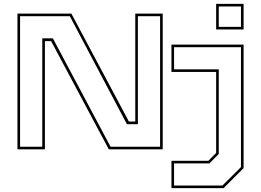

<svg xmlns="http://www.w3.org/2000/svg" viewBox="-20 -770 1346 990"><path d="M70 0V-700H348L644.5 -143.5H677.5V-700H819V0H541L243.5 -558H211.5V0ZM83.5 -13.5H198V-572.5H252.5L550 -13.5H805.5V-686.5H691V-129.5H634.5L340 -686.5H83.5ZM1094.5 -618V-750H1236V-618ZM1108 -631.5H1222.5V-736.5H1108ZM864 200V59H1054.5L1094.5 18.5V-399H864V-540H1236V97L1133 200ZM877.5 186.5H1127L1222.5 91.5V-526.5H877.5V-412.5H1108V24L1060 72.5H877.5Z"/></svg>

Font: Tourney Expanded Thin
Style: Regular
Weight: 100
Width: 7
Designer: Tyler Finck
Foundry: Etcetera Type Co
Version: Version 1.010; ttfautohint (v1.8.3)